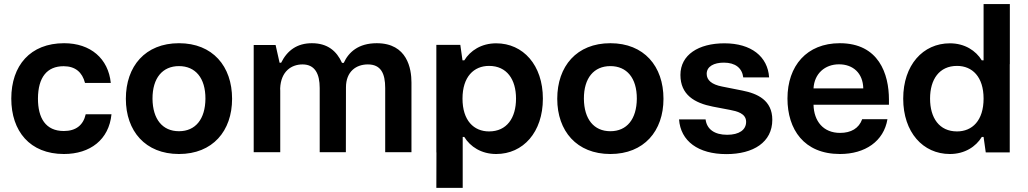

<svg xmlns="http://www.w3.org/2000/svg" viewBox="-20 -750 5066 946"><path d="M294.9 8.8C424.3 8.8 517.1 -62 529.3 -187H402.3C390.1 -132.3 353 -104.5 294.4 -104.5C204.6 -104.5 167 -168.5 167 -264.2C167.5 -370.1 212.4 -423.8 293.5 -423.8C351.1 -423.8 385.3 -394 398.9 -341.3H525.9C513.7 -461.4 426.3 -537.1 295.9 -537.1C129.4 -537.1 35.6 -427.2 35.6 -264.2C35.6 -104 127 8.8 294.9 8.8Z M861.8 8.8C1027.8 8.8 1123.5 -104.5 1123.5 -263.2C1123.5 -423.8 1027.8 -537.1 861.8 -537.1C695.8 -537.1 600.1 -423.8 600.1 -263.2C600.1 -104.5 695.8 8.8 861.8 8.8ZM731.4 -263.2C731 -366.2 781.2 -424.3 861.8 -424.3C942.4 -424.3 992.7 -366.2 992.2 -263.2C991.2 -163.1 943.4 -103.5 861.8 -103.5C780.3 -103.5 732.4 -163.1 731.4 -263.2Z M1337.9 -528.3H1230V0H1360.8V-302.7L1360.4 -314.9C1364.3 -399.4 1416.5 -432.6 1470.7 -432.6C1531.7 -432.6 1555.2 -386.2 1555.2 -316.4V0H1684.1L1684.6 -319.3C1684.6 -398.4 1735.4 -432.6 1792.5 -432.6C1856.9 -432.6 1877.9 -387.7 1877.9 -316.4V0H2007.3V-343.8C2007.3 -410.6 1987.3 -537.1 1836.4 -537.1C1745.1 -537.1 1697.3 -492.2 1673.8 -440.4H1665C1638.7 -498.5 1594.2 -537.1 1516.6 -537.1C1444.3 -537.1 1395.5 -502 1365.2 -440.9H1357.4V-441.4Z M2424.8 -536.6C2351.6 -536.6 2296.9 -500.5 2267.6 -452.6H2258.8L2248 -528.8H2129.9V1H2130.4L2129.9 175.8H2259.8V-75.2H2267.6C2296.9 -27.3 2351.6 8.8 2424.8 8.8C2557.6 8.8 2654.8 -98.6 2654.8 -263.7C2654.8 -263.7 2654.8 -263.7 2654.8 -264.2C2654.8 -429.2 2557.6 -536.6 2424.8 -536.6ZM2258.8 -264.2C2258.8 -371.6 2314.5 -425.3 2389.6 -425.3C2477.1 -425.3 2522.5 -358.9 2522.5 -264.2C2522.5 -168.9 2477.1 -102.5 2389.6 -102.5C2314.5 -102.5 2258.8 -156.2 2258.8 -264.2Z M2987.3 8.8C3153.3 8.8 3249 -104.5 3249 -263.2C3249 -423.8 3153.3 -537.1 2987.3 -537.1C2821.3 -537.1 2725.6 -423.8 2725.6 -263.2C2725.6 -104.5 2821.3 8.8 2987.3 8.8ZM2856.9 -263.2C2856.4 -366.2 2906.7 -424.3 2987.3 -424.3C3067.9 -424.3 3118.2 -366.2 3117.7 -263.2C3116.7 -163.1 3068.8 -103.5 2987.3 -103.5C2905.8 -103.5 2857.9 -163.1 2856.9 -263.2Z M3559.1 9.3C3691.9 9.3 3785.2 -49.3 3785.2 -159.7C3785.2 -256.3 3711.9 -289.1 3638.2 -303.7L3537.6 -323.7C3486.8 -333.5 3461.9 -355 3461.9 -386.2C3461.9 -422.9 3498 -441.4 3546.4 -441.4C3603 -441.4 3636.2 -415 3642.1 -368.7H3769.5C3762.7 -471.7 3681.2 -536.6 3549.3 -536.6C3421.9 -536.6 3332.5 -480 3332.5 -380.9C3332.5 -283.2 3401.9 -242.2 3492.7 -224.6L3577.1 -208.5C3610.4 -202.1 3656.2 -191.4 3656.2 -149.9C3656.2 -110.4 3622.6 -85.9 3562.5 -85.9C3500.5 -85.9 3462.4 -113.3 3456.5 -161.6H3325.7C3333.5 -54.7 3419.9 9.3 3559.1 9.3Z M4118.7 8.8C4242.2 8.8 4334.5 -53.7 4352.5 -162.6H4228C4211.9 -117.7 4173.3 -95.2 4119.1 -95.2C4036.1 -95.2 3990.2 -153.3 3988.3 -233.9H4359.9V-259.3C4359.9 -385.3 4310.1 -537.1 4117.7 -537.1C3955.1 -537.1 3859.9 -425.8 3859.9 -264.6C3859.9 -112.8 3940.9 8.8 4118.7 8.8ZM3988.3 -314.5C3992.2 -387.2 4044.4 -433.1 4113.8 -433.1C4182.6 -433.1 4231.9 -390.1 4233.4 -314.5Z M4955.6 -730H4826.2V-452.6H4817.4C4788.1 -500.5 4733.4 -536.6 4660.2 -536.6C4527.3 -536.6 4430.2 -429.2 4430.2 -264.2C4430.2 -264.2 4430.2 -263.7 4430.2 -263.7C4430.2 -98.6 4527.3 8.8 4660.2 8.8C4733.4 8.8 4788.1 -27.3 4817.4 -75.2H4826.2L4836.9 1H4955.1V-433.6H4955.6ZM4562.5 -264.2C4562.5 -358.9 4607.9 -425.3 4695.3 -425.3C4770.5 -425.3 4826.2 -371.6 4826.2 -264.2C4826.2 -156.2 4770.5 -102.5 4695.3 -102.5C4607.9 -102.5 4562.5 -168.9 4562.5 -264.2Z"/></svg>

Font: Wand UI Pro Bold
Style: Regular
Weight: 700
Designer: Andreas Faust
Version: Version 1.003;FEAKit 1.0